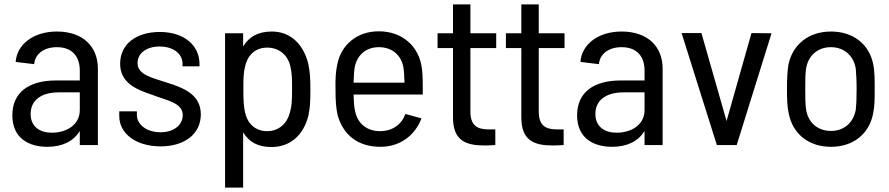

<svg xmlns="http://www.w3.org/2000/svg" viewBox="-20 -658 4034 871"><path d="M342 -338V-293H234C111 -293 36 -239 36 -135C36 -29 113 8 195 8C261 8 313 -16 342 -64V0H424V-347C424 -446 357 -515 238 -515C133 -515 57 -458 51 -377L135 -367C139 -414 180 -444 238 -444C309 -444 342 -400 342 -338ZM119 -141C119 -206 171 -239 246 -239H342V-159C342 -90 280 -56 215 -56C161 -56 119 -83 119 -141Z M709 6C818 6 891 -51 891 -139C891 -229 814 -259 738 -283C668 -306 604 -319 604 -372C604 -417 645 -447 704 -447C768 -447 808 -413 808 -369V-357H885V-368C885 -453 814 -513 705 -513C598 -513 525 -458 525 -369C525 -283 596 -253 667 -229C737 -202 809 -192 809 -136C809 -91 769 -58 708 -58C643 -58 601 -95 601 -136V-153H521V-131C521 -54 594 6 709 6Z M1001 -507V193H1083V-58C1109 -14 1150 9 1211 9C1299 9 1357 -47 1379 -133C1387 -173 1388 -200 1388 -250C1388 -300 1387 -328 1378 -371C1355 -459 1297 -515 1213 -515C1151 -515 1109 -491 1083 -447V-507ZM1084 -253C1084 -305 1085 -329 1091 -353C1101 -404 1135 -442 1192 -442C1248 -442 1288 -406 1298 -353C1304 -328 1305 -304 1305 -253C1305 -199 1303 -175 1296 -151C1284 -100 1247 -63 1192 -63C1136 -63 1101 -100 1091 -151C1086 -176 1084 -200 1084 -253Z M1706 8C1793 8 1862 -42 1892 -121L1819 -141C1802 -94 1762 -64 1706 -63C1643 -62 1601 -100 1591 -154C1586 -172 1585 -197 1584 -229H1898C1898 -283 1898 -315 1894 -347C1882 -446 1807 -516 1698 -516C1600 -516 1527 -455 1510 -365C1503 -335 1501 -298 1502 -254C1502 -206 1504 -168 1512 -134C1537 -48 1601 8 1706 8ZM1584 -283C1585 -311 1586 -334 1589 -352C1599 -406 1638 -444 1699 -444C1760 -444 1801 -406 1810 -352C1813 -335 1814 -309 1815 -283Z M2178 2C2194 2 2209 1 2227 0V-71H2192C2141 -72 2114 -92 2114 -153V-440H2231V-507H2114V-638H2035V-507H1965V-440H2035V-125C2035 -21 2092 2 2178 2Z M2488 2C2504 2 2519 1 2537 0V-71H2502C2451 -72 2424 -92 2424 -153V-440H2541V-507H2424V-638H2345V-507H2275V-440H2345V-125C2345 -21 2402 2 2488 2Z M2904 -338V-293H2796C2673 -293 2598 -239 2598 -135C2598 -29 2675 8 2757 8C2823 8 2875 -16 2904 -64V0H2986V-347C2986 -446 2919 -515 2800 -515C2695 -515 2619 -458 2613 -377L2697 -367C2701 -414 2742 -444 2800 -444C2871 -444 2904 -400 2904 -338ZM2681 -141C2681 -206 2733 -239 2808 -239H2904V-159C2904 -90 2842 -56 2777 -56C2723 -56 2681 -83 2681 -141Z M3232 0H3322L3480 -507L3389 -508L3276 -109L3162 -508H3072Z M3750 8C3852 8 3924 -52 3941 -144C3948 -175 3948 -212 3948 -254C3948 -297 3948 -336 3941 -368C3923 -457 3851 -515 3750 -515C3649 -515 3577 -457 3557 -367C3552 -337 3550 -299 3550 -254C3550 -212 3551 -174 3558 -143C3576 -52 3647 8 3750 8ZM3633 -254C3633 -292 3633 -325 3637 -348C3646 -404 3688 -444 3749 -444C3810 -444 3852 -405 3862 -348C3864 -325 3866 -294 3866 -254C3866 -218 3865 -185 3862 -160C3852 -103 3810 -64 3750 -64C3688 -64 3646 -103 3637 -160C3633 -184 3633 -216 3633 -254Z"/></svg>

Font: Vanilla Cream Book
Style: Regular
Weight: 400
Designer: Jeremy Tribby, Jinavaṁso
Foundry: Tribby Type
Version: Version 1.422;Glyphs 3.1.2 (3151)